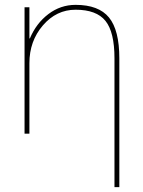

<svg xmlns="http://www.w3.org/2000/svg" viewBox="-20 -550 587 790"><path d="M101 -392H103Q129 -454 179 -492Q229 -530 291 -530Q386 -530 428.5 -478Q471 -426 471 -310V220H451V-310Q451 -418 414 -464Q377 -510 291 -510Q212 -510 156.5 -445.5Q101 -381 101 -290V0H81V-520H101Z"/></svg>

Font: M PLUS 1p Thin
Style: Regular
Weight: 250
Version: Version 1.062